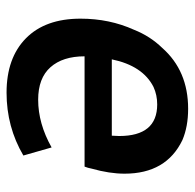

<svg xmlns="http://www.w3.org/2000/svg" viewBox="-24 -546 580 571"><g transform="rotate(-90 265.5 -260.0)"><path d="M228 10Q341 10 409 -67Q444 -103 463 -151Q496 -224 496 -310Q496 -415 437.5 -472.5Q379 -530 276 -530Q174 -530 89 -480L113 -396Q184 -436 255 -436Q319 -436 351.5 -399.5Q384 -363 384 -298H56Q52 -288 50 -277Q35 -224 35 -179Q35 -55 135 -7Q175 10 228 10ZM241 -82Q147 -82 147 -195L148 -217H375Q356 -125 293 -93Q269 -82 241 -82Z"/></g></svg>

Font: Brisa Sans Medium
Style: Italic
Weight: 600
Italic angle: -8°
Designer: Dalton Maag Ltd
Foundry: Dalton Maag Ltd
Version: Version 1.101;July 10, 2019;FontCreator 11.5.0.2425 64-bit